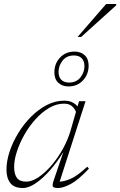

<svg xmlns="http://www.w3.org/2000/svg" viewBox="-20 -934 604 964"><path d="M250 -29.5 298 -170.5Q267.5 -121 231.8 -80Q196 -39 160.2 -14.5Q124.5 10 95 10Q51 10 31.8 -15Q12.5 -40 12.5 -82Q12.5 -125 28.2 -172.8Q44 -220.5 71.8 -266Q99.5 -311.5 136.2 -348.2Q173 -385 215.2 -406.8Q257.5 -428.5 301.5 -428.5Q326 -428.5 342 -420.8Q358 -413 369.5 -400L377 -426H409.5L279.5 -22Q302.5 -22.5 335.2 -36.5Q368 -50.5 418 -97L426.5 -87.5Q375 -32 336.5 -11Q298 10 271.5 10Q248 10 245 1.5Q242 -7 250 -29.5ZM51 -96Q51 -59.5 65 -40.8Q79 -22 111.5 -22Q140 -22 173 -44Q206 -66 237.8 -102.8Q269.5 -139.5 295 -185.2Q320.5 -231 334.5 -279L361.5 -372.5Q353 -392 339 -402.8Q325 -413.5 301 -413.5Q263 -413.5 226.5 -392Q190 -370.5 158.2 -335.2Q126.5 -300 102.5 -257.8Q78.5 -215.5 64.8 -173.2Q51 -131 51 -96ZM354.5 -675Q385.5 -675 405.2 -656.8Q425 -638.5 425 -604.5Q425 -560.5 396.5 -530.2Q368 -500 323.5 -500Q293 -500 273 -518.2Q253 -536.5 253 -570.5Q253 -615 281.5 -645Q310 -675 354.5 -675ZM326.5 -519.5Q364 -519.5 384 -545.5Q404 -571.5 404 -601.5Q404 -628 390 -641.8Q376 -655.5 351.5 -655.5Q314 -655.5 294 -629.5Q274 -603.5 274 -573.5Q274 -547 288 -533.2Q302 -519.5 326.5 -519.5ZM369.5 -748.5 513 -914H564L563 -907L387.5 -748.5Z"/></svg>

Font: Newsreader 16pt ExtraLight
Style: Italic
Weight: 275
Italic angle: -17°
Designer: Hugues Gentile
Foundry: Production Type
Version: Version 1.003; ttfautohint (v1.8.3)